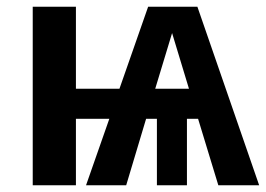

<svg xmlns="http://www.w3.org/2000/svg" viewBox="-20 -549 789 569"><path d="M748 0 565 -529H419L334 -286H205V-529H77V0H205V-197H304L235 0H354L413 -197H445V0H534V-197H567L627 0ZM490 -451 540 -286H440Z"/></svg>

Font: Fira Sans Medium
Style: Regular
Weight: 500
Designer: Carrois Corporate & Edenspiekermann AG
Foundry: Carrois Corporate GbR & Edenspiekermann AG
Version: Version 4.203